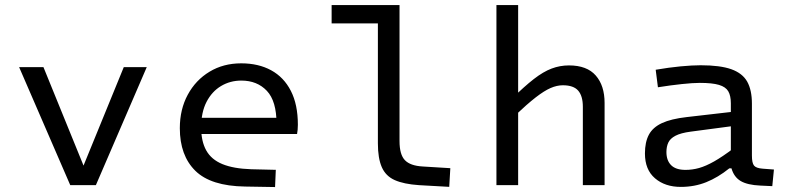

<svg xmlns="http://www.w3.org/2000/svg" viewBox="-20 -730 3110 757"><path d="M468 -465.3H558.6L358 0H287.7L288.4 -25.9ZM55.4 -465.3H151.3L330.2 -25.9L331.6 0H257Z M970.8 -62.7 1067.4 -60.4 1064.5 7.5 946.2 5.5Q811.1 3.5 750 -56.8Q689 -117 689 -224.6Q689 -298.8 720.3 -356.6Q751.6 -414.4 806.2 -447.3Q860.7 -480.3 931.1 -480.3Q998.9 -480.3 1049.1 -452.9Q1099.3 -425.5 1126.8 -371.6Q1154.4 -317.8 1154.4 -238.1Q1154.4 -227.4 1153.5 -218Q1152.5 -208.5 1151.2 -201.7H732.5V-265.5H1104.5L1070.3 -242.1Q1070.3 -331.5 1032.1 -371.9Q993.9 -412.3 931.4 -412.3Q887.5 -412.3 851.5 -390.8Q815.5 -369.3 794.3 -328.3Q773.1 -287.2 773.1 -227.7Q773.1 -173 793.1 -137Q813.1 -101 856.8 -83Q900.6 -65 970.8 -62.7Z M1287.5 -710H1513.5V-637.7H1287.5ZM1469.9 -164.6V-710H1555.2V-174Q1555.2 -120.4 1576.5 -98.4Q1597.8 -76.3 1646.5 -73.6L1755.5 -66.9L1751.2 6.7L1632 0Q1572.1 -4 1536.4 -19.9Q1500.7 -35.8 1485.3 -71Q1469.9 -106.2 1469.9 -164.6Z M2022.9 -710V0H1937.3V-710ZM2009.6 -273.6 1995.9 -338.8Q2047 -389.1 2084.5 -418.2Q2122.1 -447.4 2154.9 -459.7Q2187.8 -472.1 2223.2 -472.1Q2294.2 -472.1 2328.9 -432.3Q2363.7 -392.5 2363.7 -324.2V0H2278V-309Q2278 -351.5 2259.6 -372.7Q2241.2 -393.8 2199.3 -393.8Q2175.7 -393.8 2150.7 -382.9Q2125.7 -372 2092.1 -346Q2058.5 -319.9 2009.6 -273.6Z M2682.7 -60.2Q2709.7 -60.2 2736.2 -67.6Q2762.7 -75 2795.7 -93.6Q2828.6 -112.3 2872.2 -145.2L2864 -66.2H2855.4Q2810.8 -30.3 2764.5 -11.7Q2718.2 6.9 2664.3 6.9Q2602 6.9 2562.4 -27.1Q2522.8 -61 2522.8 -124.8Q2522.8 -169.7 2538.3 -198.8Q2553.8 -227.9 2589.9 -244.7Q2626 -261.4 2687.5 -268.4L2883.8 -291V-234.9L2703.4 -211Q2663.7 -205.7 2643 -194.7Q2622.3 -183.8 2614.9 -167.8Q2607.5 -151.8 2607.5 -130.6Q2607.5 -97.2 2626.1 -78.7Q2644.6 -60.2 2682.7 -60.2ZM2944.6 -116.5Q2944.6 -87.4 2952.9 -77.2Q2961.1 -67 2986.4 -65L3031.4 -61.6L3024.9 3.9L2977.7 1.7Q2926.9 -0.6 2900.4 -16.2Q2873.9 -31.8 2864 -66.2L2861.5 -89.3V-322.6Q2861.5 -352.7 2851.4 -370Q2841.3 -387.4 2814.7 -395.3Q2788.2 -403.2 2738.9 -403.2Q2711.5 -403.2 2667.9 -398.5Q2624.2 -393.9 2574 -385.9L2565.2 -455Q2617.5 -464 2663.6 -468.4Q2709.6 -472.7 2742.5 -472.7Q2819.6 -472.7 2863.5 -457Q2907.5 -441.2 2926.1 -408Q2944.6 -374.7 2944.6 -321.5Z"/></svg>

Font: Intel One Mono Light
Style: Regular
Weight: 300
Monospace: yes
Designer: Fred Shallcrass
Foundry: Frere-Jones Type LLC
Version: Version 1.004